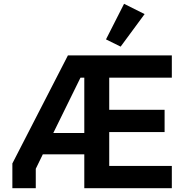

<svg xmlns="http://www.w3.org/2000/svg" viewBox="-20 -989 981 1009"><path d="M740 -915 632 -969 537 -782 614 -744ZM45 0H168V-102L205 -178H423V0H883V-117H554V-295H845V-412H554V-581H883V-698H337L45 -130ZM260 -290 403 -581H423V-290Z"/></svg>

Font: Braiins Sans SemiBold
Style: Regular
Weight: 600
Designer: Mike Abbink, Paul van der Laan, Pieter van Rosmalen, Jiri Chlebus, Lubos Buracinsky
Foundry: Bold Monday, Sudetype
Version: Version 1.000;hotconv 1.0.109;makeotfexe 2.5.65596